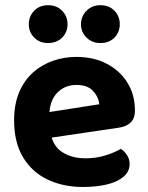

<svg xmlns="http://www.w3.org/2000/svg" viewBox="-20 -718 582 753"><path d="M126.8 -170.1 121.3 -270.4 369.3 -309.1Q366.8 -337.5 345 -361.2Q323.2 -384.9 279.9 -384.9Q234.6 -384.9 204.7 -354.5Q174.9 -324 173.4 -267.6L177.9 -198.5Q187.2 -144.4 225.1 -120.7Q263 -97.1 315.4 -97.1Q357.4 -97.1 394.4 -108.8Q431.5 -120.5 453.8 -134.2Q468.6 -125 478.5 -109Q488.4 -93 488.4 -75Q488.4 -45.3 464.6 -25Q440.8 -4.7 399.6 5.3Q358.4 15.3 305.3 15.3Q227.6 15.3 166.5 -13.9Q105.4 -43 70.4 -101.2Q35.3 -159.3 35.3 -246.2Q35.3 -310 55.6 -357.2Q75.9 -404.3 110.4 -434.6Q144.8 -464.8 188.5 -479.8Q232.1 -494.8 279.4 -494.8Q348 -494.8 399.4 -467.6Q450.8 -440.5 480 -393.2Q509.2 -346 509.2 -284.4Q509.2 -253.3 492.3 -237.4Q475.5 -221.4 445.3 -217.1ZM244.9 -623Q244.9 -591.9 223.7 -570.5Q202.5 -549.2 168.1 -549.2Q135.2 -549.2 114.1 -570.5Q93 -591.9 93 -623Q93 -654.1 114.1 -675.9Q135.2 -697.6 168.1 -697.6Q202.5 -697.6 223.7 -675.9Q244.9 -654.1 244.9 -623ZM449.8 -623Q449.8 -591.9 428.9 -570.5Q407.9 -549.2 373.7 -549.2Q341.1 -549.2 319.4 -570.5Q297.6 -591.9 297.6 -623Q297.6 -654.1 319.4 -675.9Q341.1 -697.6 373.7 -697.6Q407.9 -697.6 428.9 -675.9Q449.8 -654.1 449.8 -623Z"/></svg>

Font: Baloo Paaji 2
Style: Regular
Weight: 400
Designer: Shuchita Grover, Noopur Datye and Ek Type
Foundry: Ek Type
Version: Version 1.700